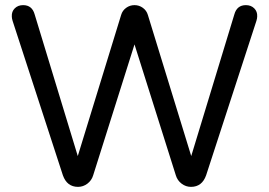

<svg xmlns="http://www.w3.org/2000/svg" viewBox="-20 -723 1047 748"><path d="M556 -665 725 -115 893 -667Q903 -703 938 -703Q958 -703 970.5 -690.5Q983 -678 982 -659Q982 -652 979 -642L783 -40Q767 5 724 5Q704 5 687.5 -7.5Q671 -20 665 -40L504 -550L343 -40Q337 -20 320.5 -7.5Q304 5 284 5Q241 5 225 -40L29 -642Q26 -652 26 -659Q25 -678 37.5 -690.5Q50 -703 70 -703Q105 -703 115 -667L283 -115L452 -665Q457 -682 471.5 -692.5Q486 -703 504 -703Q522 -703 536.5 -692.5Q551 -682 556 -665Z"/></svg>

Font: Varela Round
Style: Regular
Weight: 400
Designer: Joe Prince
Foundry: Joe Prince
Version: Version 1.000